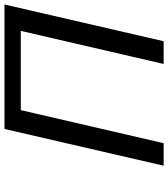

<svg xmlns="http://www.w3.org/2000/svg" viewBox="32 -764 733 836"><g transform="rotate(-90 398.0 -346.5)"><path d="M94 0 254 -693H796L636 0H537L681 -622H336L192 0Z"/></g></svg>

Font: Coval
Style: Book Italic
Weight: 350
Foundry: Context Ltd
Version: Version 001.000